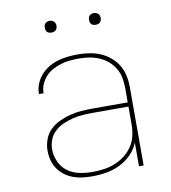

<svg xmlns="http://www.w3.org/2000/svg" viewBox="-81 -777 761 855"><g transform="rotate(-10 300.0 -349.5)"><path d="M268 8Q247 8 225 5.5Q203 3 182.5 -4.5Q162 -12 144.5 -25Q127 -38 114.5 -56Q102 -74 96.5 -95.5Q91 -117 91 -139Q91 -165 100 -189.5Q109 -214 127.5 -232Q146 -250 169.5 -261Q193 -272 218 -278.5Q243 -285 268.5 -287Q294 -289 320 -289H480V-355Q480 -378 475.5 -401Q471 -424 459 -444Q447 -464 429 -479Q411 -494 389.5 -503Q368 -512 345 -515.5Q322 -519 298 -519Q278 -519 257.5 -517Q237 -515 217.5 -509Q198 -503 179.5 -493Q161 -483 147.5 -468Q134 -453 126 -434Q118 -415 118 -394H97Q97 -417 105.5 -439Q114 -461 129.5 -478.5Q145 -496 165 -508Q185 -520 207 -526.5Q229 -533 252 -535.5Q275 -538 298 -538Q324 -538 350 -534Q376 -530 399.5 -520Q423 -510 443.5 -493Q464 -476 477 -454Q490 -432 495.5 -406.5Q501 -381 501 -355V0H480V-107Q468 -77 445 -54Q422 -31 393 -17Q364 -3 332 2.5Q300 8 268 8ZM271 -11Q297 -11 323 -14.5Q349 -18 373 -27.5Q397 -37 418 -53Q439 -69 453.5 -90.5Q468 -112 474 -137.5Q480 -163 480 -189V-270H320Q297 -270 274 -268.5Q251 -267 228.5 -261.5Q206 -256 185 -247Q164 -238 146.5 -222.5Q129 -207 120.5 -185.5Q112 -164 112 -141Q112 -112 124.5 -84.5Q137 -57 160.5 -40Q184 -23 213 -17Q242 -11 271 -11ZM400 -654Q395 -654 389.5 -655.5Q384 -657 380.5 -660.5Q377 -664 375.5 -669.5Q374 -675 374 -680Q374 -685 375.5 -690.5Q377 -696 380.5 -699.5Q384 -703 389.5 -705Q395 -707 400 -707Q405 -707 410.5 -705Q416 -703 419.5 -699.5Q423 -696 425 -690.5Q427 -685 427 -680Q427 -675 425 -669.5Q423 -664 419.5 -660.5Q416 -657 410.5 -655.5Q405 -654 400 -654ZM200 -654Q195 -654 189.5 -655.5Q184 -657 180.5 -660.5Q177 -664 175.5 -669.5Q174 -675 174 -680Q174 -685 175.5 -690.5Q177 -696 180.5 -699.5Q184 -703 189.5 -705Q195 -707 200 -707Q205 -707 210.5 -705Q216 -703 219.5 -699.5Q223 -696 225 -690.5Q227 -685 227 -680Q227 -675 225 -669.5Q223 -664 219.5 -660.5Q216 -657 210.5 -655.5Q205 -654 200 -654Z"/></g></svg>

Font: Iosevka Curly Thin Extended
Style: Regular
Weight: 100
Width: 7
Monospace: yes
Designer: Belleve Invis
Foundry: Belleve Invis
Version: Version 11.1.0; ttfautohint (v1.8.3)